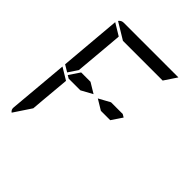

<svg xmlns="http://www.w3.org/2000/svg" viewBox="-260 -1171 1336 1336"><g transform="rotate(45 408.0 -503.0)"><path d="M387 -500 303 -454H208H188L166 -467L219 -546H311ZM628 -546 650 -533 597 -454H505L429 -500L513 -546ZM167 -218 160 -134 75 -6Q57 -18 59 -41L98 -483L186 -430ZM269 -907 147 -981Q161 -1000 184 -1000H720Q720 -1000 722 -1000L660 -907H657H626H490H398ZM139 -959Q139 -959 139 -961L228 -907L227 -905V-895L226 -887L217 -782L199 -578L196 -546L150 -477L100 -507Z"/></g></svg>

Font: DSEG14 Modern
Style: Italic
Weight: 400
Italic angle: -5°
Designer: Keshikan(Twitter:@keshinomi_88pro)
Version: Version 0.46